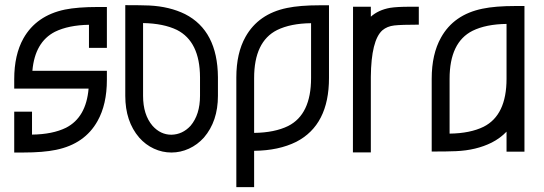

<svg xmlns="http://www.w3.org/2000/svg" viewBox="-20 -603 2165 764"><path d="M71.8 3.9H36.6V-158.7H107.4V-67.4Q189 -68.4 242.7 -94.7Q322.8 -135.7 332.5 -250.5H36.6V-288.1Q36.6 -384.8 73.2 -450.2Q124.5 -541 238.3 -564.9Q289.1 -575.2 369.6 -575.2H405.3V-412.6H334V-504.4Q252.4 -502.9 198.7 -476.6Q118.7 -435.5 108.9 -321.3H405.3V-285.6Q405.3 -187.5 368.2 -121.6Q317.4 -30.3 203.1 -6.8Q152.3 3.9 71.8 3.9Z M662.1 3.9Q626 3.9 592.5 -11.5Q559.1 -26.9 533.7 -55.7Q478.5 -120.1 478.5 -221.7V-582.5Q540 -582.5 574.2 -581.1Q654.8 -577.1 716.3 -546.9Q845.7 -481 847.2 -295.9V-221.7Q847.2 -120.6 791.5 -55.7Q765.6 -26.9 731.9 -11.5Q698.2 3.9 662.1 3.9ZM662.1 -66.9Q706.5 -67.9 738.3 -102.5Q775.9 -147 775.9 -221.7V-295.4Q775.4 -437.5 684.1 -483.9Q630.4 -509.8 549.3 -511.2V-221.7Q549.3 -146.5 586.9 -102.5Q618.7 -66.9 662.1 -66.9Z M991.2 141.6H920.4V-294.9Q920.4 -391.6 957 -456.5Q1008.3 -547.9 1122.1 -571.3Q1172.9 -582 1253.4 -582H1289.1V-292.5Q1289.1 -105.5 1158.7 -38.6Q1088.9 -3.9 991.2 -2.9ZM991.2 -74.2Q1072.8 -75.2 1126.5 -101.6Q1217.8 -147.5 1217.8 -292.5V-510.7Q1136.2 -509.8 1082.5 -483.4Q991.2 -437.5 991.2 -292.5Z M1455.6 3.4H1384.3L1384.8 -576.2H1455.6V-536.6Q1485.8 -563.5 1532.2 -571.8Q1559.6 -576.2 1611.3 -576.2H1646.5V-504.9Q1577.1 -504.9 1548.8 -501.7Q1520.5 -498.5 1501.5 -482.4Q1457 -442.4 1455.6 -297.4Z M2066.9 0.5H1995.6V-79.1Q1970.2 -52.7 1936.5 -35.6Q1875 -4.9 1794.4 -1.5Q1760.3 0 1697.8 0V-289.6Q1697.8 -387.7 1734.9 -453.6Q1785.6 -544.9 1899.9 -568.4Q1950.7 -579.1 2031.2 -579.1H2066.9ZM1769 -71.3Q1850.6 -72.3 1904.3 -98.6Q1995.6 -144.5 1995.6 -289.6V-507.8Q1914.1 -506.8 1860.4 -480.5Q1769 -434.6 1769 -289.6Z"/></svg>

Font: Greenwashing Machine
Style: Regular
Weight: 400
Designer: Tup Wanders
Foundry: Free font, DO NOT SELL
Version: Version 1.00;August 10, 2023;FontCreator 11.5.0.2430 64-bit